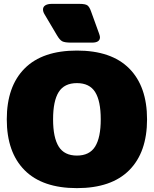

<svg xmlns="http://www.w3.org/2000/svg" viewBox="-20 -956 794 991"><path d="M274 -774 210 -882Q202 -895 202 -907Q202 -921 214 -928.5Q226 -936 247 -936H390Q421 -936 431.5 -928Q442 -920 450 -897L492 -781Q496 -769 496 -764Q496 -736 455 -736H348Q314 -736 301 -743Q288 -750 274 -774ZM15 -340Q15 -510 107 -602.5Q199 -695 377 -695Q555 -695 647 -602.5Q739 -510 739 -340Q739 -170 647 -77.5Q555 15 377 15Q199 15 107 -77.5Q15 -170 15 -340ZM500 -340Q500 -435 471 -481Q442 -527 377 -527Q312 -527 283 -481Q254 -435 254 -340Q254 -246 283 -199.5Q312 -153 377 -153Q442 -153 471 -199.5Q500 -246 500 -340Z"/></svg>

Font: Mitr
Style: Bold
Weight: 700
Designer: Thanarat Vachiruckul
Foundry: Cadson Demak
Version: Version 1.002